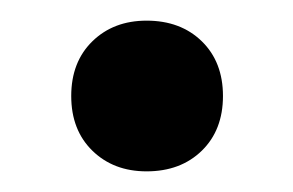

<svg xmlns="http://www.w3.org/2000/svg" viewBox="-20 -360 284 186"><path d="M122 -194Q90 -194 69.5 -214Q49 -234 49 -267Q49 -300 69.5 -320Q90 -340 122 -340Q155 -340 175.5 -320Q196 -300 196 -267Q196 -234 175.5 -214Q155 -194 122 -194Z"/></svg>

Font: Montagu Slab Medium
Style: Regular
Weight: 500
Version: Version 1.000